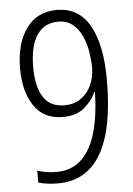

<svg xmlns="http://www.w3.org/2000/svg" viewBox="-53 -764 565 815"><g transform="rotate(-5 229.5 -357.0)"><path d="M406 -410Q406 10 160 10Q139 10 116 7Q93 4 78 -1V-52Q94 -46 115 -42.5Q136 -39 159 -39Q224 -39 266 -79Q308 -119 328.5 -192Q349 -265 351 -363H348Q334 -329 299.5 -299Q265 -269 207 -269Q125 -269 84 -330.5Q43 -392 43 -489Q43 -595 89 -659.5Q135 -724 220 -724Q313 -724 359.5 -642Q406 -560 406 -410ZM221 -674Q162 -674 130.5 -627Q99 -580 99 -490Q99 -410 127 -364Q155 -318 217 -318Q259 -318 288 -338.5Q317 -359 332.5 -393Q348 -427 348 -468Q348 -496 342.5 -531.5Q337 -567 323 -599.5Q309 -632 284 -653Q259 -674 221 -674Z"/></g></svg>

Font: Noto Sans Condensed Light
Style: Regular
Weight: 300
Width: 3
Designer: Monotype Design Team
Foundry: Monotype Imaging Inc.
Version: Version 2.013; ttfautohint (v1.8.4.7-5d5b)